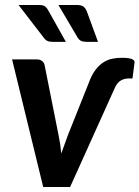

<svg xmlns="http://www.w3.org/2000/svg" viewBox="-20 -751 560 771"><path d="M337 -419.5Q348.5 -451 363.2 -470.2Q378 -489.5 395 -500.5Q412 -511.5 431 -515.2Q450 -519 470.5 -519Q486.5 -519 496.5 -517.2Q506.5 -515.5 511.8 -512.8Q517 -510 518.8 -507Q520.5 -504 520.5 -501.5L512 -436H498Q479 -436 464.8 -427.5Q450.5 -419 441.5 -399L261.5 0H153.5L28.5 -512.5H127.5Q140.5 -512.5 148.8 -506Q157 -499.5 159 -490L215 -209Q219 -190 221.8 -171.5Q224.5 -153 226 -134.5Q232.5 -152.5 239.2 -171Q246 -189.5 253 -209ZM288.5 -731Q307 -731 315.5 -724.2Q324 -717.5 329 -704.5L373.5 -583H327Q314 -583 305.8 -586.8Q297.5 -590.5 291.5 -600.5L214.5 -731ZM136 -731Q154.5 -731 162.2 -724.2Q170 -717.5 176.5 -704.5L244.5 -583H191Q178 -583 170 -586.8Q162 -590.5 155 -600.5L54.5 -731Z"/></svg>

Font: Lato 2
Style: Bold Italic
Weight: 700
Italic angle: -7°
Designer: Lukasz Dziedzic with Adam Twardoch and Botio Nikoltchev
Foundry: tyPoland Lukasz Dziedzic
Version: Version 2.015; 2015-08-06; http://www.latofonts.com/